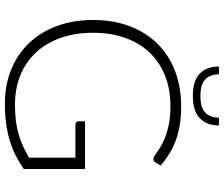

<svg xmlns="http://www.w3.org/2000/svg" viewBox="-85 -825 918 788"><g transform="rotate(90 374.0 -431.0)"><path d="M409 -33.5Q445.5 -33.5 475.5 -37.2Q505.5 -41 531.2 -48.5Q557 -56 580.2 -66.8Q603.5 -77.5 627 -91V-281.5H491Q485.5 -281.5 481.8 -285Q478 -288.5 478 -293V-321H673.5V-69.5Q647 -51 618.5 -36.5Q590 -22 557.5 -12.2Q525 -2.5 487.5 2.8Q450 8 405.5 8Q329 8 265.8 -17.8Q202.5 -43.5 157.2 -90.8Q112 -138 87 -205Q62 -272 62 -354Q62 -436 87 -502.8Q112 -569.5 158 -616.8Q204 -664 269.8 -689.8Q335.5 -715.5 417 -715.5Q457.5 -715.5 491.8 -710Q526 -704.5 555.5 -693.8Q585 -683 610.5 -667.2Q636 -651.5 659.5 -631L646 -609Q641.5 -601.5 633.5 -601.5Q629 -601.5 625 -603.5Q617.5 -606.5 603.2 -617.5Q589 -628.5 564.8 -640.5Q540.5 -652.5 504 -662Q467.5 -671.5 415.5 -671.5Q346.5 -671.5 291 -649.5Q235.5 -627.5 196.2 -586.5Q157 -545.5 135.8 -486.5Q114.5 -427.5 114.5 -354Q114.5 -279 136 -219.5Q157.5 -160 196.2 -118.8Q235 -77.5 289.2 -55.5Q343.5 -33.5 409 -33.5ZM374 -763.5Q312 -763.5 282.5 -791.5Q253 -819.5 253 -870.5H285Q285 -835 305.5 -814.8Q326 -794.5 374 -794.5Q422 -794.5 442.5 -814.8Q463 -835 463 -870.5H495Q495 -821.5 465.5 -792.5Q436 -763.5 374 -763.5Z"/></g></svg>

Font: Lato TR Light
Style: Regular
Weight: 300
Designer: Lukasz Dziedzic
Foundry: Lukasz Dziedzic
Version: Version 1.104 2013